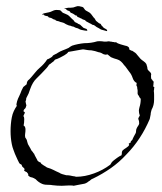

<svg xmlns="http://www.w3.org/2000/svg" viewBox="-20 -593 523 618"><path d="M323 -493Q318 -494 305 -498Q302 -500 298.5 -502Q295 -504 291 -506Q288 -508 285 -510.5Q282 -513 278 -513Q272 -517 269 -518Q259 -523 257 -524.5Q255 -526 254 -528Q252 -529 249.5 -529.5Q247 -530 244 -532Q244 -532 243 -532.5Q242 -533 241 -534Q240 -535 239 -534Q237 -535 237 -535.5Q237 -536 236 -536Q233 -537 229 -539L227 -543Q227 -543 224 -543L215 -549L208 -552Q206 -553 205.5 -555Q205 -557 203 -557L199 -559Q196 -559 192 -564Q191 -565 189 -564Q185 -565 189 -566Q193 -567 199 -568Q202 -568 206 -568Q210 -568 216 -569Q220 -570 225 -572Q230 -574 235 -573Q247 -571 248.5 -568.5Q250 -566 254 -561Q256 -559 263 -555.5Q270 -552 273 -548L282 -536Q284 -535 285.5 -532Q287 -529 289 -526Q291 -524 294 -522Q297 -520 299 -518Q300 -518 300.5 -517.5Q301 -517 304 -516Q305 -515 306 -512.5Q307 -510 311 -507Q313 -503 320 -500Q325 -498 325 -493ZM259 -494Q255 -494 241 -497Q237 -498 234 -500Q231 -502 226 -503Q222 -504 219 -506Q216 -508 212 -508Q206 -511 202 -511Q192 -515 190 -516.5Q188 -518 186 -519Q184 -520 181.5 -520.5Q179 -521 176 -522Q176 -522 175 -522Q174 -522 173 -523Q172 -525 170 -523Q169 -524 169 -524.5Q169 -525 167 -525Q164 -525 160 -527L157 -530Q157 -530 154 -530L145 -535L137 -537Q136 -538 135 -539.5Q134 -541 132 -541L127 -542Q124 -542 120 -546Q119 -548 117 -546Q113 -546 117 -548Q120 -550 126 -551Q129 -552 133 -552.5Q137 -553 143 -555Q147 -557 152 -559Q157 -561 161 -561Q173 -561 175 -559Q177 -557 182 -552Q184 -551 191.5 -548Q199 -545 202 -542L213 -531Q215 -530 217 -527.5Q219 -525 221 -522Q223 -521 226.5 -519.5Q230 -518 232 -516Q233 -516 233.5 -515.5Q234 -515 237 -514Q239 -513 240.5 -511Q242 -509 246 -506Q248 -503 255 -501Q261 -500 261 -494ZM179 5Q172 5 164 4.5Q156 4 148 3Q145 2 138 2Q132 2 126.5 1.5Q121 1 116 -1Q104 -6 95 -16Q92 -18 89 -19.5Q86 -21 83 -22Q77 -22 71 -28Q70 -30 71 -31Q71 -33 70 -34Q69 -36 66 -39Q65 -39 63.5 -40Q62 -41 60 -42Q56 -44 59 -47Q59 -51 57 -52Q51 -57 51 -58Q51 -58 50.5 -60Q50 -62 48 -64Q45 -64 42 -68Q39 -73 37 -78Q33 -86 32 -89L28 -98Q26 -104 23 -111.5Q20 -119 18 -129Q16 -139 15 -149.5Q14 -160 14 -171Q14 -182 15 -193.5Q16 -205 18 -215Q20 -226 24.5 -235.5Q29 -245 34 -252Q34 -254 33 -255V-258L35 -267Q36 -271 38 -275.5Q40 -280 42 -284Q44 -289 46 -293Q48 -297 49 -301L55 -313Q58 -316 60 -317Q63 -319 66 -322Q66 -330 71 -335Q74 -337 76.5 -340Q79 -343 81 -345Q88 -353 94 -360.5Q100 -368 107 -374Q114 -380 120.5 -387Q127 -394 132 -402Q134 -402 141 -406Q145 -408 146.5 -409.5Q148 -411 149 -412Q150 -415 157 -418Q164 -421 166 -423Q174 -428 182 -431Q187 -433 191 -434.5Q195 -436 199 -438Q202 -439 205 -442Q207 -443 208.5 -444Q210 -445 212 -446Q221 -449 231 -451Q241 -453 251 -454Q274 -454 293 -460Q299 -461 309 -460Q313 -459 319 -459Q325 -459 328 -460Q334 -460 336 -459Q340 -459 342 -458Q347 -458 348 -457H354Q358 -453 369 -450Q375 -448 383 -446Q391 -445 395 -440Q396 -439 396 -436Q396 -436 396 -435Q396 -434 397 -433L403 -430Q406 -430 408 -428Q417 -423 421 -417L432 -404Q434 -402 436.5 -400Q439 -398 442 -396Q448 -392 451 -387L454 -377Q454 -370 457 -367L461 -363Q461 -363 464 -360Q468 -355 466 -350Q466 -342 467 -339Q468 -338 469 -337Q470 -336 471 -335Q471 -332 475 -330Q474 -327 474 -323Q474 -318 473 -316Q474 -313 477 -312Q476 -310 476 -306Q476 -302 475 -301Q476 -295 476 -287.5Q476 -280 476 -272Q476 -254 468 -240Q467 -236 466 -232.5Q465 -229 465 -225Q464 -221 463.5 -217.5Q463 -214 462 -210Q434 -144 387 -96Q364 -71 337 -52Q310 -33 279 -18Q275 -17 272 -14Q269 -11 265 -9Q257 -2 248 -1L232 2L217 5Q214 4 209 4H200Q195 4 189.5 4.5Q184 5 179 5ZM225 -24Q253 -24 283 -35Q311 -45 335 -63L340 -71Q342 -73 344 -75Q346 -77 349 -79Q351 -81 357 -85Q360 -87 363 -89Q366 -91 368 -92H370Q373 -97 372 -100Q372 -104 374 -108Q379 -113 386 -117Q394 -122 396 -127Q394 -129 395 -129L394 -130Q396 -132 398 -133Q401 -133 401 -136Q400 -137 402 -139L406 -143Q407 -145 408 -148Q409 -151 411 -154Q416 -163 417 -165Q418 -168 418 -172Q418 -174 418.5 -176Q419 -178 420 -180Q421 -182 422 -184Q423 -186 424 -187Q427 -191 428 -195Q428 -204 426 -208Q425 -209 425 -211Q425 -213 430 -221Q427 -229 427 -237Q427 -240 429 -248Q433 -260 433 -275Q429 -279 428 -282Q427 -285 424 -288Q422 -294 423 -296Q423 -298 423 -301Q423 -304 422 -307Q422 -311 421.5 -312.5Q421 -314 421 -315Q418 -315 420 -326Q411 -330 407 -342Q403 -354 396 -362Q392 -367 388 -373Q384 -379 379 -384Q375 -390 369.5 -395Q364 -400 357 -402L347 -405Q345 -406 342 -407Q339 -408 337 -409L326 -418Q325 -418 323.5 -417.5Q322 -417 320 -417Q318 -417 312 -419Q305 -424 297 -425Q292 -427 286 -428.5Q280 -430 274 -431Q267 -431 261 -432Q255 -433 249 -434Q248 -434 246 -434Q244 -434 240 -433L223 -430Q218 -429 212 -428Q206 -427 200 -426Q196 -420 187 -415Q185 -414 181.5 -412Q178 -410 174 -408Q170 -406 165.5 -404Q161 -402 157 -401Q152 -394 149 -393Q147 -392 144.5 -389.5Q142 -387 138 -385L134 -379Q133 -377 130 -374Q121 -364 113 -356Q105 -348 98 -341Q85 -329 77 -306L72 -292L66 -280Q64 -278 64 -272Q61 -265 63 -263Q63 -260 65 -254Q63 -245 60 -243Q55 -239 56 -234Q60 -233 60 -230Q56 -222 55 -219Q58 -218 58 -210Q58 -197 56 -189Q62 -186 62 -176Q62 -169 61 -163Q60 -157 61 -152Q61 -150 63 -148Q65 -144 66 -143Q67 -139 68 -135.5Q69 -132 70 -129L78 -115Q78 -114 81 -109Q83 -107 84 -105.5Q85 -104 86 -103Q88 -99 90 -98Q90 -97 91 -95Q92 -93 93 -91Q98 -81 100 -78Q100 -74 112 -69Q110 -67 120 -61Q125 -58 127.5 -56.5Q130 -55 131 -54Q138 -52 143 -50Q148 -48 152 -46Q156 -44 161 -41.5Q166 -39 171 -37Q175 -34 180.5 -32.5Q186 -31 193 -29Q200 -29 205.5 -28Q211 -27 215 -26Q217 -26 219.5 -25.5Q222 -25 225 -24ZM259 -494Q255 -494 241 -497Q237 -498 234 -500Q231 -502 226 -503Q222 -504 219 -506Q216 -508 212 -508Q206 -511 202 -511Q192 -515 190 -516.5Q188 -518 186 -519Q184 -520 181.5 -520.5Q179 -521 176 -522Q176 -522 175 -522Q174 -522 173 -523Q172 -525 170 -523Q169 -524 169 -524.5Q169 -525 167 -525Q164 -525 160 -527L157 -530Q157 -530 154 -530L145 -535L137 -537Q136 -538 135 -539.5Q134 -541 132 -541L127 -542Q124 -542 120 -546Q119 -548 117 -546Q113 -546 117 -548Q120 -550 126 -551Q129 -552 133 -552.5Q137 -553 143 -555Q147 -557 152 -559Q157 -561 161 -561Q173 -561 175 -559Q177 -557 182 -552Q184 -551 191.5 -548Q199 -545 202 -542L213 -531Q215 -530 217 -527.5Q219 -525 221 -522Q223 -521 226.5 -519.5Q230 -518 232 -516Q233 -516 233.5 -515.5Q234 -515 237 -514Q239 -513 240.5 -511Q242 -509 246 -506Q248 -503 255 -501Q261 -500 261 -494Z"/></svg>

Font: Estonia
Style: Regular
Weight: 400
Designer: Robert E. Leuschke
Foundry: Robert E. Leuschke
Version: Version 1.014; ttfautohint (v1.8.3)